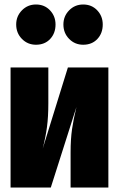

<svg xmlns="http://www.w3.org/2000/svg" viewBox="-20 -834 529 854"><path d="M462 0H294V-156Q294 -215 300.5 -260Q307 -305 320 -358L206 0H27V-534H195V-374Q195 -315 189 -269.5Q183 -224 170 -173L282 -534H462ZM227 -725Q227 -686 203 -660.5Q179 -635 140 -635Q103 -635 77.5 -661Q52 -687 52 -725Q52 -762 77.5 -788Q103 -814 140 -814Q178 -814 202.5 -788Q227 -762 227 -725ZM437 -725Q437 -686 413 -660.5Q389 -635 350 -635Q313 -635 287.5 -661Q262 -687 262 -725Q262 -762 287.5 -788Q313 -814 350 -814Q388 -814 412.5 -788Q437 -762 437 -725Z"/></svg>

Font: Fira Sans Extra Condensed Black
Style: Regular
Weight: 900
Width: 1
Designer: Carrois Corporate & Edenspiekermann AG
Foundry: Carrois Corporate GbR & Edenspiekermann AG
Version: Version 4.203